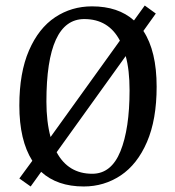

<svg xmlns="http://www.w3.org/2000/svg" viewBox="-20 -662 634 695"><path d="M547 -348Q547 -229 512 -148Q477 -67 417 -27Q357 13 283 13Q187 13 129 -40L91 13L50 -16L97 -80Q50 -154 50 -280Q50 -399 85 -479.5Q120 -560 179.5 -599.5Q239 -639 313 -639Q408 -639 465 -588L504 -642L544 -613L499 -550Q547 -477 547 -348ZM148 -294Q148 -222 163 -166L414 -515Q373 -593 285 -593Q148 -593 148 -294ZM449 -335Q449 -409 435 -459L185 -111Q227 -33 314 -33Q383 -33 416 -114.5Q449 -196 449 -335Z"/></svg>

Font: Gupter Medium
Style: Regular
Weight: 500
Designer: Octavio Pardo
Version: Version 1.000